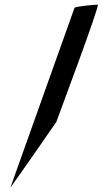

<svg xmlns="http://www.w3.org/2000/svg" viewBox="-20 -759 483 825"><path d="M25 46C22 54 222 -235 222 -235C224 -242 411 -739 400 -739C390 -739 304 -732 300 -725Z"/></svg>

Font: Ampere
Style: Cnd
Weight: 400
Version: Version 1